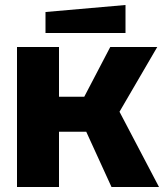

<svg xmlns="http://www.w3.org/2000/svg" viewBox="-20 -748 660 768"><path d="M48 0V-560H216V-361H317L421 -560H609L458 -301L616 0H426L325 -221H216V0ZM162 -616V-700L482 -728V-616Z"/></svg>

Font: Tektur
Style: Bold
Weight: 700
Designer: Adam Jagosz
Foundry: Adam Jagosz
Version: Version 1.005;gftools[0.9.30]